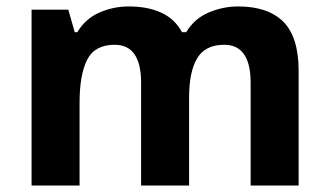

<svg xmlns="http://www.w3.org/2000/svg" viewBox="-20 -576 1022 596"><path d="M719 -556Q812 -556 859.5 -508.5Q907 -461 907 -356V0H758V-319Q758 -437 676 -437Q617 -437 592 -395Q567 -353 567 -274V0H418V-319Q418 -437 336 -437Q274 -437 250.5 -390.5Q227 -344 227 -257V0H78V-546H192L212 -476H220Q245 -518 288.5 -537Q332 -556 379 -556Q439 -556 481 -536.5Q523 -517 545 -476H558Q583 -518 627.5 -537Q672 -556 719 -556Z"/></svg>

Font: Noto Sans Nag Mundari
Style: Bold
Weight: 700
Version: Version 1.000